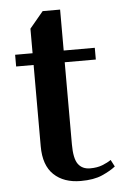

<svg xmlns="http://www.w3.org/2000/svg" viewBox="-48 -656 445 701"><g transform="rotate(-5 174.0 -305.0)"><path d="M220 10Q158 10 121.5 -24.5Q85 -59 85 -129V-427H21V-470H85V-560L135 -620H199V-470H313V-427H199V-126Q199 -74 214 -53.5Q229 -33 258 -33Q284 -33 303 -40.5Q322 -48 335 -57L348 -32Q329 -17 298.5 -3.5Q268 10 220 10Z"/></g></svg>

Font: El Messiri SemiBold
Style: Regular
Weight: 600
Designer: Mohamed Gaber
Foundry: Kief Type Foundry
Version: Version 2.020; ttfautohint (v1.8.3)